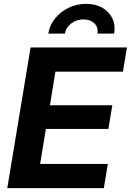

<svg xmlns="http://www.w3.org/2000/svg" viewBox="-20 -973 677 993"><path d="M17.6 0 138.2 -727.5H636.7L615.7 -602.5H266.6L238.3 -428.7H561L540.5 -306.2H217.3L187.5 -125H537.6L517.1 0ZM425.3 -953.1Q474.6 -953.1 509.8 -932.6Q544.9 -912.1 561.3 -877.4Q577.6 -842.8 570.3 -799.3H483.9Q489.3 -831.5 468.3 -852.1Q447.3 -872.6 412.1 -872.6Q376.5 -872.6 348.9 -852.1Q321.3 -831.5 315.4 -799.3H229.5Q236.8 -842.8 264.6 -877.4Q292.5 -912.1 334.5 -932.6Q376.5 -953.1 425.3 -953.1Z"/></svg>

Font: Inter 20pt
Style: Bold Italic
Weight: 700
Italic angle: -9.3988°
Version: Version 4.001;git-66647c0bb